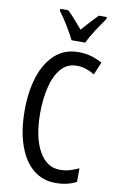

<svg xmlns="http://www.w3.org/2000/svg" viewBox="-103 -998 651 1062"><g transform="rotate(10 223.0 -466.5)"><path d="M292 -649Q237 -649 203 -608.5Q169 -568 153 -501.5Q137 -435 137 -357Q137 -221 180.5 -143.5Q224 -66 297 -66Q327 -66 353.5 -73.5Q380 -81 404 -93V-17Q356 10 287 10Q214 10 161 -34Q108 -78 79 -160.5Q50 -243 50 -358Q50 -460 76 -543Q102 -626 155.5 -675.5Q209 -725 289 -725Q361 -725 422 -689L392 -618Q370 -632 345 -640.5Q320 -649 292 -649ZM238 -783Q222 -816 197 -857Q172 -898 146 -933V-943H191Q210 -926 232.5 -900.5Q255 -875 277 -849Q303 -879 320.5 -898Q338 -917 363 -943H408V-933Q386 -902 358.5 -860Q331 -818 315 -783Z"/></g></svg>

Font: Noto Sans Thai ExtCond
Style: Regular
Weight: 400
Width: 2
Designer: Monotype Design Team
Foundry: Monotype Imaging Inc.
Version: Version 2.002; ttfautohint (v1.8.4.7-5d5b)